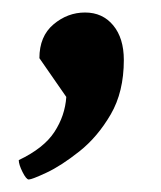

<svg xmlns="http://www.w3.org/2000/svg" viewBox="-20 -149 257 307"><path d="M26 138Q22 138 16 126Q10 114 10 107Q50 88 67 62Q84 36 86 6L43 -56Q43 -91 65.5 -110Q88 -129 116 -129Q144 -129 161 -108.5Q178 -88 178 -53Q178 -2 157 34Q136 70 107 93Q78 116 54.5 127Q31 138 26 138Z"/></svg>

Font: Julee
Style: Regular
Weight: 400
Designer: Julian Tunni
Foundry: Julian Tunni
Version: Version 1.002; ttfautohint (v1.8.4.7-5d5b);gftools[0.9.23]